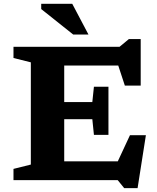

<svg xmlns="http://www.w3.org/2000/svg" viewBox="-20 -955 834 1018"><path d="M51.5 0V-59.5L143.5 -82.5V-624.5L51.5 -647.5V-707H614L663.5 -748H726V-501H642L607 -607.5H320.5V-414H469.5L478 -495H555V-240H478L469.5 -323H320.5V-99.5H604.5L669 -238H753.5L709.5 42.5H638.5L604 0ZM449 -772H368L198.5 -907V-935H363Z"/></svg>

Font: Newsreader 6pt SemiBold
Style: Regular
Weight: 600
Designer: Hugues Gentile
Foundry: Production Type
Version: Version 1.003; ttfautohint (v1.8.3)